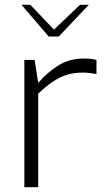

<svg xmlns="http://www.w3.org/2000/svg" viewBox="-20 -784 449 804"><path d="M82 0V-533H125L140 -437Q178 -481 224.5 -510Q271 -539 332 -539Q347 -539 360 -537.5Q373 -536 384 -533V-474Q371 -476 357 -478Q343 -480 327 -480Q288 -480 257.5 -470Q227 -460 199 -440.5Q171 -421 140 -392V0ZM184 -631 70 -764H107L206 -660L315 -764H352L226 -631Z"/></svg>

Font: Exo Thin Light
Style: Regular
Weight: 300
Version: Version 2.000